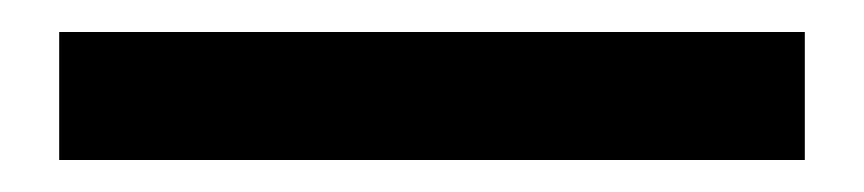

<svg xmlns="http://www.w3.org/2000/svg" viewBox="-20 -20 540 120"><path d="M17 80V0H483V80Z"/></svg>

Font: Nunito Sans 10pt
Style: Bold
Weight: 700
Designer: Vernon Adams
Foundry: Vernon Adams
Version: Version 3.101;gftools[0.9.27]